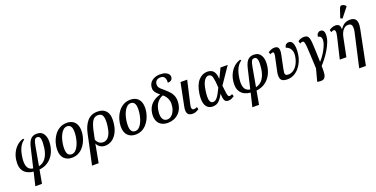

<svg xmlns="http://www.w3.org/2000/svg" viewBox="-25 -1826 6024 3080"><g transform="rotate(-20 2987.5 -286.0)"><path d="M194 238 249 8Q139 -2 85.5 -70Q32 -138 50 -267Q59 -331 87.5 -387.5Q116 -444 162 -486Q208 -528 271 -546L283 -527Q235 -496 202.5 -434Q170 -372 156 -269Q142 -172 164.5 -112.5Q187 -53 260 -42L340 -382Q361 -469 399 -508Q437 -547 501 -547Q586 -547 623.5 -480.5Q661 -414 645 -298Q632 -211 592.5 -144.5Q553 -78 491 -38.5Q429 1 349 9L308 238ZM417 -369 359 -44Q434 -60 479 -123.5Q524 -187 539 -290Q552 -388 542.5 -440Q533 -492 493 -492Q459 -492 444.5 -466.5Q430 -441 417 -369Z M905 10Q824 10 773.5 -40Q723 -90 723 -192Q723 -248 741 -309.5Q759 -371 795 -425Q831 -479 886 -512.5Q941 -546 1015 -546Q1064 -546 1105 -525.5Q1146 -505 1170 -460.5Q1194 -416 1194 -344Q1194 -301 1183 -252.5Q1172 -204 1149.5 -157.5Q1127 -111 1092.5 -73Q1058 -35 1011.5 -12.5Q965 10 905 10ZM918 -45Q953 -45 979.5 -67Q1006 -89 1025.5 -124.5Q1045 -160 1058 -202.5Q1071 -245 1077 -287.5Q1083 -330 1083 -365Q1083 -433 1061 -462.5Q1039 -492 1001 -492Q967 -492 940 -470.5Q913 -449 893 -413.5Q873 -378 860 -335.5Q847 -293 841 -250Q835 -207 835 -172Q835 -103 857.5 -74Q880 -45 918 -45Z M1271 -268Q1297 -395 1361.5 -471Q1426 -547 1538 -547Q1643 -547 1691.5 -478.5Q1740 -410 1721 -272Q1708 -178 1671.5 -115Q1635 -52 1583 -20.5Q1531 11 1471 11Q1427 11 1389 -11.5Q1351 -34 1335 -75H1333L1275 238H1162L1235 -98ZM1461 -53Q1495 -53 1525 -73Q1555 -93 1578 -140Q1601 -187 1612 -269Q1627 -376 1609.5 -433.5Q1592 -491 1527 -491Q1463 -491 1430 -435.5Q1397 -380 1376 -280L1346 -137Q1383 -53 1461 -53Z M1991 10Q1910 10 1859.5 -40Q1809 -90 1809 -192Q1809 -248 1827 -309.5Q1845 -371 1881 -425Q1917 -479 1972 -512.5Q2027 -546 2101 -546Q2150 -546 2191 -525.5Q2232 -505 2256 -460.5Q2280 -416 2280 -344Q2280 -301 2269 -252.5Q2258 -204 2235.5 -157.5Q2213 -111 2178.5 -73Q2144 -35 2097.5 -12.5Q2051 10 1991 10ZM2004 -45Q2039 -45 2065.5 -67Q2092 -89 2111.5 -124.5Q2131 -160 2144 -202.5Q2157 -245 2163 -287.5Q2169 -330 2169 -365Q2169 -433 2147 -462.5Q2125 -492 2087 -492Q2053 -492 2026 -470.5Q1999 -449 1979 -413.5Q1959 -378 1946 -335.5Q1933 -293 1927 -250Q1921 -207 1921 -172Q1921 -103 1943.5 -74Q1966 -45 2004 -45Z M2540 10Q2477 10 2431.5 -17.5Q2386 -45 2365.5 -97.5Q2345 -150 2355 -224Q2369 -323 2431.5 -381.5Q2494 -440 2580 -460Q2553 -483 2531 -505Q2509 -527 2497 -555.5Q2485 -584 2491 -626Q2500 -690 2554 -727.5Q2608 -765 2687 -765Q2745 -765 2780.5 -748.5Q2816 -732 2831.5 -708Q2847 -684 2843 -660Q2839 -627 2816.5 -611Q2794 -595 2759 -595Q2766 -645 2746.5 -681Q2727 -717 2675 -717Q2634 -717 2610 -696.5Q2586 -676 2581 -645Q2577 -615 2585 -594Q2593 -573 2615.5 -551.5Q2638 -530 2677 -498Q2723 -459 2754.5 -420.5Q2786 -382 2799.5 -333.5Q2813 -285 2804 -219Q2794 -148 2758 -96.5Q2722 -45 2666 -17.5Q2610 10 2540 10ZM2549 -44Q2588 -44 2618 -66.5Q2648 -89 2668 -128Q2688 -167 2695 -214Q2703 -270 2693 -311Q2683 -352 2662 -381.5Q2641 -411 2615 -432Q2562 -415 2519 -365Q2476 -315 2463 -225Q2450 -133 2475 -89Q2500 -45 2549 -44Z M2968 9Q2905 9 2882.5 -27.5Q2860 -64 2875 -141L2954 -536H3068L2977 -139Q2958 -54 3010 -54Q3026 -54 3037.5 -57.5Q3049 -61 3064 -69L3075 -29Q3056 -16 3028 -3.5Q3000 9 2968 9Z M3310 10Q3261 10 3225.5 -17Q3190 -44 3176 -102.5Q3162 -161 3175 -257Q3196 -402 3260.5 -474Q3325 -546 3413 -546Q3451 -546 3482 -531Q3513 -516 3532.5 -479Q3552 -442 3555 -377H3560L3637 -536H3760L3566 -251Q3575 -169 3581 -127Q3587 -85 3595.5 -70.5Q3604 -56 3621 -56Q3631 -56 3642.5 -60.5Q3654 -65 3665 -71L3679 -31Q3662 -19 3635 -6Q3608 7 3577 7Q3531 7 3514 -24.5Q3497 -56 3494 -138H3492Q3462 -77 3419 -33.5Q3376 10 3310 10ZM3337 -56Q3371 -56 3398.5 -84.5Q3426 -113 3449 -157Q3472 -201 3494 -247Q3488 -364 3473 -422.5Q3458 -481 3409 -481Q3367 -481 3333.5 -428Q3300 -375 3285 -266Q3269 -154 3283 -105Q3297 -56 3337 -56Z M3899 238 3954 8Q3844 -2 3790.5 -70Q3737 -138 3755 -267Q3764 -331 3792.5 -387.5Q3821 -444 3867 -486Q3913 -528 3976 -546L3988 -527Q3940 -496 3907.5 -434Q3875 -372 3861 -269Q3847 -172 3869.5 -112.5Q3892 -53 3965 -42L4045 -382Q4066 -469 4104 -508Q4142 -547 4206 -547Q4291 -547 4328.5 -480.5Q4366 -414 4350 -298Q4337 -211 4297.5 -144.5Q4258 -78 4196 -38.5Q4134 1 4054 9L4013 238ZM4122 -369 4064 -44Q4139 -60 4184 -123.5Q4229 -187 4244 -290Q4257 -388 4247.5 -440Q4238 -492 4198 -492Q4164 -492 4149.5 -466.5Q4135 -441 4122 -369Z M4583 10Q4497 10 4474 -34Q4451 -78 4469 -163L4519 -399Q4528 -442 4525 -459.5Q4522 -477 4503 -477Q4494 -477 4483.5 -473Q4473 -469 4461 -462L4448 -502Q4469 -516 4497 -528Q4525 -540 4555 -540Q4595 -540 4612.5 -521.5Q4630 -503 4631.5 -471Q4633 -439 4624 -397L4577 -170Q4569 -134 4567.5 -109Q4566 -84 4578 -71Q4590 -58 4624 -58Q4673 -58 4715 -88.5Q4757 -119 4785.5 -173Q4814 -227 4824 -297Q4832 -355 4818 -392.5Q4804 -430 4778.5 -450Q4753 -470 4729 -476Q4734 -509 4753.5 -526.5Q4773 -544 4800 -544Q4841 -544 4861 -512Q4881 -480 4885 -426.5Q4889 -373 4880 -309Q4872 -248 4847 -191Q4822 -134 4783.5 -88.5Q4745 -43 4694 -16.5Q4643 10 4583 10Z M5040 215 5016 211 5072 0Q5066 -130 5062 -216.5Q5058 -303 5054.5 -354.5Q5051 -406 5045.5 -432Q5040 -458 5032.5 -466.5Q5025 -475 5013 -475Q4994 -475 4968 -460L4957 -506Q4981 -523 5008 -531.5Q5035 -540 5062 -540Q5092 -540 5111 -529Q5130 -518 5140.5 -489.5Q5151 -461 5155.5 -409Q5160 -357 5162.5 -275.5Q5165 -194 5169 -77H5171Q5201 -109 5230 -150.5Q5259 -192 5282 -235.5Q5305 -279 5319 -319.5Q5333 -360 5333 -391Q5333 -427 5317 -445Q5301 -463 5275 -463Q5276 -503 5296.5 -522.5Q5317 -542 5343 -542Q5372 -542 5390 -521Q5408 -500 5408 -452Q5408 -394 5383.5 -330Q5359 -266 5321.5 -204.5Q5284 -143 5243.5 -91Q5203 -39 5170 -4Q5174 80 5166.5 132Q5159 184 5129.5 205Q5100 226 5040 215Z M5723 238 5854 -342Q5866 -406 5854.5 -442.5Q5843 -479 5793 -479Q5754 -479 5726 -456Q5698 -433 5680.5 -396.5Q5663 -360 5655 -318L5591 0H5478L5565 -366Q5579 -427 5573 -452Q5567 -477 5547 -477Q5538 -477 5526.5 -473.5Q5515 -470 5501 -462L5489 -502Q5511 -517 5538.5 -528.5Q5566 -540 5597 -540Q5635 -540 5656 -520.5Q5677 -501 5677 -451H5682Q5724 -509 5763.5 -528Q5803 -547 5849 -547Q5922 -547 5949 -500.5Q5976 -454 5955 -351L5837 238ZM5746 -605 5711 -620 5764 -775Q5773 -802 5791.5 -807.5Q5810 -813 5832 -803.5Q5854 -794 5872 -775L5871 -763Z"/></g></svg>

Font: Noto Serif SemiCondensed Medium
Style: Italic
Weight: 500
Width: 4
Italic angle: -12°
Designer: Monotype Design Team
Foundry: Monotype Imaging Inc.
Version: Version 2.013